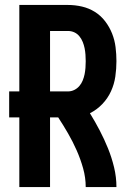

<svg xmlns="http://www.w3.org/2000/svg" viewBox="-20 -755 540 775"><path d="M58 0V-281H17V-386H58V-735H254Q283 -735 311 -728.5Q339 -722 363 -707Q387 -692 404.5 -669Q422 -646 432.5 -619.5Q443 -593 446.5 -564.5Q450 -536 450 -508Q450 -477 445.5 -446Q441 -415 428 -386.5Q415 -358 393 -335Q371 -312 343 -298Q364 -264 382.5 -228.5Q401 -193 416 -156Q431 -119 440.5 -79.5Q450 -40 450 0H326Q326 -38 315.5 -75.5Q305 -113 289.5 -148Q274 -183 255 -216Q236 -249 215 -281H182V0ZM182 -386H254Q268 -386 280 -392Q292 -398 300.5 -408Q309 -418 314 -430.5Q319 -443 321.5 -455.5Q324 -468 325 -481.5Q326 -495 326 -508Q326 -521 325 -534.5Q324 -548 321.5 -560.5Q319 -573 314 -585.5Q309 -598 300.5 -608.5Q292 -619 280 -624.5Q268 -630 254 -630H182Z"/></svg>

Font: Iosevka Curly Extrabold
Style: Regular
Weight: 800
Monospace: yes
Designer: Belleve Invis
Foundry: Belleve Invis
Version: Version 22.1.2; ttfautohint (v1.8.4)